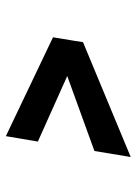

<svg xmlns="http://www.w3.org/2000/svg" viewBox="77 -634 477 672"><g transform="rotate(-90 316.0 -297.5)"><path d="M103 -79 124 -206 521 -350 505 -246ZM505 -248 157 -404 176 -516 522 -351Z"/></g></svg>

Font: Figtree Light
Style: Bold Italic
Weight: 700
Italic angle: -9.5°
Version: Version 2.000